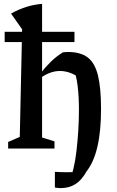

<svg xmlns="http://www.w3.org/2000/svg" viewBox="-20 -766 601 990"><path d="M292 204Q284 204 277 203Q270 202 263 201V120Q278 121 293 121.5Q308 122 324 122Q339 122 354 121.5Q369 121 385 120L339 156Q350 139 359 102Q368 65 374 15Q380 -35 383.5 -90.5Q387 -146 387 -200Q387 -271 380 -325.5Q373 -380 359 -413L394 -361Q370 -380 343 -390Q316 -400 289 -400Q263 -400 237.5 -390.5Q212 -381 189 -364L186 -384Q213 -419 241.5 -447Q270 -475 304 -496Q312 -497 318.5 -497.5Q325 -498 330 -498Q395 -498 432 -470Q469 -442 485 -377.5Q501 -313 501 -204Q501 -91 482.5 -10.5Q464 70 426 118Q402 162 369.5 183Q337 204 292 204ZM22 0V-34Q50 -46 61 -51Q72 -56 82 -60L94 -615L37 -696Q116 -740 197 -746V-57L261 -37V0ZM4 -549V-602H364V-549Z"/></svg>

Font: Piazzolla 24pt SemiBold
Style: Regular
Weight: 600
Designer: Juan Pablo del Peral
Foundry: Huerta Tipografica
Version: Version 2.005